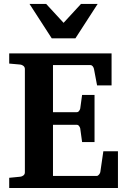

<svg xmlns="http://www.w3.org/2000/svg" viewBox="-20 -937 638 957"><path d="M25.9 0V-50.8L81.1 -56.2Q89.8 -57.1 96.9 -62.7Q104 -68.4 104 -78.1V-592.8Q104 -602.5 96.9 -608.4Q89.8 -614.3 81.1 -615.2L25.9 -620.1V-670.9H536.1V-511.2H463.9L448.2 -594.2Q446.3 -601.6 441.7 -607.2Q437 -612.8 430.2 -612.8H244.1V-377.9H362.8Q369.6 -377.9 374.3 -384.3Q378.9 -390.6 379.9 -396L389.2 -463.9H451.2V-229H389.2L379.9 -296.9Q378.9 -302.2 374.3 -308.6Q369.6 -314.9 362.8 -314.9H244.1V-60.1H461.9Q468.3 -60.1 473.6 -66.9Q479 -73.7 480 -79.1L495.1 -183.1H567.9V0ZM356 -746.1H237.8L127 -917.5H210L296.9 -823.2L383.8 -917.5H466.8Z"/></svg>

Font: Charis SIL APac
Style: Bold
Weight: 700
Foundry: SIL International
Version: Version 5.000